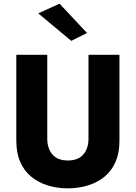

<svg xmlns="http://www.w3.org/2000/svg" viewBox="-20 -999 741 1048"><path d="M69 -700V-230Q69 -164 90.5 -115Q112 -66 150.5 -34.5Q189 -3 240 13Q291 29 350 29Q409 29 460.5 13Q512 -3 550.5 -34.5Q589 -66 610.5 -115Q632 -164 632 -230V-700H463V-242Q463 -189 435 -156Q407 -123 350 -123Q294 -123 266 -156Q238 -189 238 -242V-700ZM189 -926 369 -776 455 -819 305 -979Z"/></svg>

Font: Glinicke Jost Bold
Style: Bold
Weight: 700
Version: Version 3.710